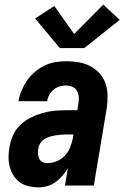

<svg xmlns="http://www.w3.org/2000/svg" viewBox="-20 -803 540 831"><path d="M146 8Q125 8 104 3Q83 -2 66.5 -13.5Q50 -25 39 -42.5Q28 -60 22.5 -80Q17 -100 17 -122Q17 -144 21 -166Q25 -191 36 -216.5Q47 -242 67 -261.5Q87 -281 112 -293.5Q137 -306 163 -313.5Q189 -321 215 -323.5Q241 -326 267 -326H315L319 -353Q319 -353 319 -353Q319 -353 319 -353Q322 -367 321 -382Q320 -397 313.5 -409Q307 -421 294 -427Q281 -433 266 -433Q252 -433 238 -429Q224 -425 212.5 -415.5Q201 -406 193.5 -392.5Q186 -379 184 -365H60Q64 -389 73.5 -411.5Q83 -434 97 -454.5Q111 -475 130.5 -491.5Q150 -508 172.5 -519Q195 -530 219 -534Q243 -538 266 -538Q294 -538 320.5 -533.5Q347 -529 370 -517Q393 -505 410.5 -486Q428 -467 436.5 -442.5Q445 -418 445.5 -390.5Q446 -363 442 -335L386 0H261L274 -76Q264 -58 250.5 -42.5Q237 -27 220.5 -15Q204 -3 185 2.5Q166 8 146 8ZM185 -97Q205 -97 225 -105Q245 -113 260 -128.5Q275 -144 283 -164Q291 -184 295 -204L298 -221H267Q255 -221 243 -220Q231 -219 219.5 -217Q208 -215 196 -211.5Q184 -208 173 -201.5Q162 -195 155 -184Q148 -173 146 -161Q144 -150 144.5 -138.5Q145 -127 149.5 -117Q154 -107 163.5 -102Q173 -97 185 -97ZM345 -595H239L132 -723L215 -777L301 -656L427 -783L498 -717Z"/></svg>

Font: Iosevka Curly XBdObl
Style: Regular
Weight: 800
Italic angle: -9°
Monospace: yes
Designer: Belleve Invis
Foundry: Belleve Invis
Version: Version 11.1.0; ttfautohint (v1.8.3)